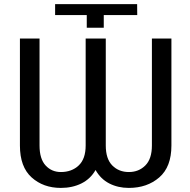

<svg xmlns="http://www.w3.org/2000/svg" viewBox="-20 -897 919 927"><path d="M398.9 -824.2H246.1V-877H642.1L642.6 -824.2H481V-763.2H398.9ZM393.6 -710.9H490.7V-194.3Q490.7 -129.9 522.2 -98.1Q553.7 -66.4 602.1 -66.4Q649.9 -66.4 681.6 -98.1Q713.4 -129.9 713.4 -194.3V-710.9H807.6V-194.3Q807.6 -91.3 749 -40.5Q690.4 10.3 602.1 10.3Q549.8 10.3 507.8 -11.2Q465.8 -32.7 441.4 -76.2Q416.5 -32.7 372.8 -11.2Q329.1 10.3 273.9 10.3Q189 10.3 132.6 -40.5Q76.2 -91.3 76.2 -194.3V-710.9H170.9V-194.3Q170.9 -129.9 200.2 -98.1Q229.5 -66.4 273.9 -66.4Q326.2 -66.4 359.9 -98.1Q393.6 -129.9 393.6 -194.3Z"/></svg>

Font: Roboto21382017
Style: Regular
Weight: 400
Designer: Christian Robertson
Foundry: Google
Version: Version 2.138; 2017